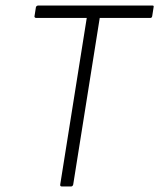

<svg xmlns="http://www.w3.org/2000/svg" viewBox="-20 -675 576 695"><path d="M204 0Q197 0 198 -7L294 -610H111Q108 -610 106 -612Q104 -614 105 -617L110 -649Q112 -655 119 -655H531Q534 -655 535.5 -654Q537 -653 536 -649L531 -617Q530 -610 524 -610H341L245 -7Q243 0 237 0Z"/></svg>

Font: Sofia Sans Semi Condensed Light
Style: Italic
Weight: 300
Italic angle: -9°
Version: Version 4.100